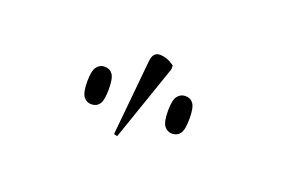

<svg xmlns="http://www.w3.org/2000/svg" viewBox="-44 -915 614 418"><g transform="rotate(20 263.0 -705.5)"><path d="M244 -606 236 -608 253 -783Q255 -805 272 -804.5Q289 -804 305 -792V-783ZM167 -652Q156 -652 149 -661Q142 -670 142 -696Q142 -721 149 -730Q156 -739 167 -739Q179 -739 185.5 -730Q192 -721 192 -696Q192 -670 185.5 -661Q179 -652 167 -652ZM354 -652Q343 -652 336 -661Q329 -670 329 -696Q329 -721 336 -730Q343 -739 354 -739Q366 -739 372.5 -730Q379 -721 379 -696Q379 -670 372.5 -661Q366 -652 354 -652Z"/></g></svg>

Font: Noto Serif Display Condensed ExtraLight
Style: Regular
Weight: 200
Width: 3
Designer: Monotype Design Team
Foundry: Monotype Imaging Inc.
Version: Version 2.009